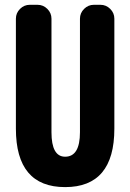

<svg xmlns="http://www.w3.org/2000/svg" viewBox="-20 -764 540 796"><path d="M45.9 -230.5V-686.5Q45.9 -710 63 -727.1Q80.1 -744.1 103.5 -744.1H135.7Q159.2 -744.1 176.3 -727.1Q193.4 -710 193.4 -686.5V-215.8Q193.4 -114.3 250 -114.3Q311.5 -114.3 311.5 -215.8V-686.5Q311.5 -710 328.6 -727.1Q345.7 -744.1 369.1 -744.1H396.5Q419.9 -744.1 437 -727.1Q454.1 -710 454.1 -686.5V-230.5Q454.1 11.7 250 11.7Q45.9 11.7 45.9 -230.5Z"/></svg>

Font: Gen Jyuu Gothic Monospace Bold
Style: Bold
Weight: 700
Designer: [Source Han Sans]
Ryoko NISHIZUKA  (kana & ideographs); Paul D. Hunt (Latin, Greek & Cyrillic); Wenlong ZHANG  (bopomofo
Version: Version 1.002.20150607